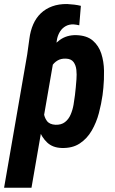

<svg xmlns="http://www.w3.org/2000/svg" viewBox="-57 -710 558 934"><path d="M206.5 -433.1H73.7L85.9 -521Q90.8 -560.1 104.7 -591.8Q118.7 -623.5 141.8 -645.5Q165 -667.5 197 -679.2Q229 -690.9 269.5 -690.4Q286.6 -689.5 303.7 -687.5Q320.8 -685.5 336.4 -681.6L328.6 -586.9Q321.8 -588.4 315.2 -589.6Q308.6 -590.8 301.8 -591.3Q279.8 -592.3 262.9 -583Q246.1 -573.7 235.6 -557.4Q225.1 -541 220.7 -521ZM204.1 -419.4 96.2 203.1H-37.1L89.8 -528.3H212.4ZM445.8 -282.2 441.9 -247.6Q436 -205.6 424.1 -159.9Q412.1 -114.3 389.4 -75Q366.7 -35.6 330.8 -12Q294.9 11.7 242.2 9.8Q198.7 8.3 172.1 -17.1Q145.5 -42.5 132.3 -80.1Q119.1 -117.7 115.5 -159.2Q111.8 -200.7 113.3 -233.9L120.6 -288.1Q127.4 -326.2 140.9 -369.6Q154.3 -413.1 177 -451.9Q199.7 -490.7 233.6 -515.4Q267.6 -540 313.5 -539.1Q365.2 -537.6 394.3 -512.7Q423.3 -487.8 435.8 -449.2Q448.2 -410.6 449 -366.2Q449.7 -321.8 445.8 -282.2ZM307.6 -247.1 311.5 -283.2Q313 -299.8 314.9 -323.5Q316.9 -347.2 314.5 -370.1Q312 -393.1 300.5 -408.4Q289.1 -423.8 263.7 -424.8Q239.7 -425.8 222.7 -415.5Q205.6 -405.3 194.8 -387.9Q184.1 -370.6 177.5 -349.9Q170.9 -329.1 168 -310.1L154.8 -212.4Q152.8 -189 155.5 -164.3Q158.2 -139.6 170.9 -122.1Q183.6 -104.5 212.9 -103Q241.2 -102.1 259 -116Q276.9 -129.9 286.6 -152.6Q296.4 -175.3 300.8 -200.7Q305.2 -226.1 307.6 -247.1Z"/></svg>

Font: Roboto Condensed
Style: Bold Italic
Weight: 700
Italic angle: -12°
Designer: Christian Robertson
Foundry: Google
Version: Version 3.0